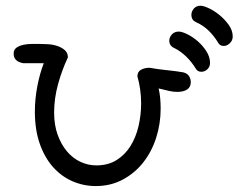

<svg xmlns="http://www.w3.org/2000/svg" viewBox="-20 -542 845 653"><path d="M58.6 -327.1Q26.4 -333 26.4 -359.4Q26.4 -373 36.1 -379.9Q45.9 -386.7 59.6 -389.6Q73.2 -392.6 88.9 -392.6Q104.5 -392.6 115.2 -392.6Q127 -392.6 143.6 -391.6Q160.2 -390.6 174.8 -385.7Q189.5 -380.9 200.2 -371.6Q210.9 -362.3 210.9 -346.7Q191.4 -305.7 177.7 -256.8Q164.1 -208 164.1 -159.2Q164.1 -116.2 176.3 -83Q188.5 -49.8 208 -26.9Q227.5 -3.9 253.4 8.3Q279.3 20.5 307.6 20.5Q347.7 20.5 376.5 2.4Q405.3 -15.6 423.8 -45.4Q442.4 -75.2 451.2 -113.3Q460 -151.4 460 -190.4Q460 -215.8 456.5 -239.3Q453.1 -262.7 447.3 -282.2Q447.3 -297.9 459.5 -304.7Q471.7 -311.5 488.3 -311.5Q504.9 -308.6 516.6 -307.1Q528.3 -305.7 540 -304.2Q551.8 -302.7 565.9 -301.3Q580.1 -299.8 603.5 -295.9Q618.2 -292 623.5 -282.2Q628.9 -272.5 628.9 -262.7Q628.9 -246.1 616.7 -237.8Q604.5 -229.5 583 -229.5Q569.3 -229.5 556.6 -232.4Q543.9 -235.4 519.5 -241.2Q523.4 -224.6 524.9 -207Q526.4 -189.5 526.4 -172.9Q526.4 -121.1 511.2 -73.7Q496.1 -26.4 467.3 10.3Q438.5 46.9 397.5 68.8Q356.4 90.8 305.7 90.8Q264.6 90.8 227.1 74.7Q189.5 58.6 160.6 26.4Q131.8 -5.9 115.2 -53.2Q98.6 -100.6 98.6 -162.1Q98.6 -205.1 106.9 -248.5Q115.2 -292 128.9 -327.1H90.8ZM574.2 -377.9Q555.7 -385.7 555.7 -403.3Q555.7 -415 564.5 -424.8Q573.2 -434.6 587.9 -434.6Q598.6 -434.6 616.7 -425.8Q634.8 -417 651.9 -402.3Q668.9 -387.7 681.6 -368.2Q694.3 -348.6 694.3 -328.1Q694.3 -314.5 685.1 -306.2Q675.8 -297.9 665 -297.9Q652.3 -297.9 646.5 -307.6Q617.2 -355.5 574.2 -377.9ZM648.4 -465.8Q637.7 -470.7 634.3 -477.1Q630.9 -483.4 630.9 -491.2Q630.9 -502.9 639.2 -512.7Q647.5 -522.5 662.1 -522.5Q671.9 -522.5 689.9 -514.2Q708 -505.9 726.1 -491.2Q744.1 -476.6 757.8 -457.5Q771.5 -438.5 771.5 -418Q771.5 -404.3 761.7 -395Q752 -385.7 741.2 -385.7Q728.5 -385.7 722.7 -395.5Q708 -419.9 689.9 -437.5Q671.9 -455.1 648.4 -465.8Z"/></svg>

Font: Hi Melody
Style: Regular
Weight: 400
Designer: YoonDesign Inc.
Foundry: YoonDesign Inc.
Version: Version 3.00